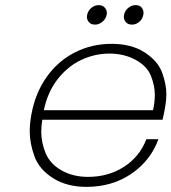

<svg xmlns="http://www.w3.org/2000/svg" viewBox="-20 -721 669 749"><path d="M351 -625Q335 -625 327 -634.5Q319 -644 319 -655Q319 -659 320 -663Q323 -679 336 -690Q349 -701 365 -701Q380 -701 388.5 -691.5Q397 -682 397 -670Q397 -667 396 -663Q393 -647 379.5 -636Q366 -625 351 -625ZM495 -625Q479 -625 471 -634.5Q463 -644 463 -655Q463 -659 464 -663Q467 -679 480 -690Q493 -701 509 -701Q525 -701 532.5 -691.5Q540 -682 540 -671Q540 -667 539 -663Q536 -647 523.5 -636Q511 -625 495 -625ZM625 -308Q619 -272 614 -254H145Q141 -229 141 -207Q141 -164 158.5 -122.5Q176 -81 220.5 -56Q265 -31 323 -31Q403 -31 464 -70.5Q525 -110 551 -178H598Q568 -95 493 -43.5Q418 8 317 8Q241 8 187 -26Q133 -60 114.5 -111Q96 -162 96 -208Q96 -238 102 -272Q117 -357 161.5 -420Q206 -483 272 -516.5Q338 -550 415 -550Q493 -550 544.5 -516.5Q596 -483 612.5 -437.5Q629 -392 629 -354Q629 -332 625 -308ZM577 -291Q584 -323 584 -351Q584 -386 569 -424.5Q554 -463 509 -487.5Q464 -512 407 -512Q350 -512 297.5 -487.5Q245 -463 205.5 -413Q166 -363 151 -291Z"/></svg>

Font: Fz Poppins ExtLt
Style: Italic
Weight: 200
Italic angle: -10°
Designer: Ninad Kale (Devanagari), Jonny Pinhorn (Latin)
Foundry: Indian Type Foundry
Version: Vit hóa bi Vntype.Com & FontZin.Com